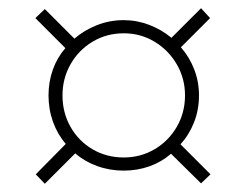

<svg xmlns="http://www.w3.org/2000/svg" viewBox="-20 -592 599 467"><path d="M89 -145 67 -168 140 -242Q120 -265 109 -295.5Q98 -326 98 -360Q98 -393 108.5 -422.5Q119 -452 139 -475L66 -548L89 -570L161 -498Q184 -518 215 -530.5Q246 -543 281 -543Q313 -543 343 -531.5Q373 -520 397 -500L469 -572L491 -548L420 -477Q441 -453 452.5 -423Q464 -393 464 -360Q464 -325 452 -294.5Q440 -264 419 -241L492 -168L469 -146L396 -218Q373 -198 343.5 -187.5Q314 -177 281 -177Q247 -177 216.5 -188Q186 -199 163 -219ZM281 -209Q322 -209 356 -229Q390 -249 410 -283.5Q430 -318 430 -360Q430 -401 410 -435.5Q390 -470 356 -490.5Q322 -511 281 -511Q239 -511 205 -490.5Q171 -470 151.5 -435.5Q132 -401 132 -360Q132 -318 151.5 -283.5Q171 -249 205 -229Q239 -209 281 -209Z"/></svg>

Font: Noto Serif ExtraLight
Style: Regular
Weight: 200
Designer: Monotype Design Team
Foundry: Monotype Imaging Inc.
Version: Version 2.015; ttfautohint (v1.8.4.7-5d5b)